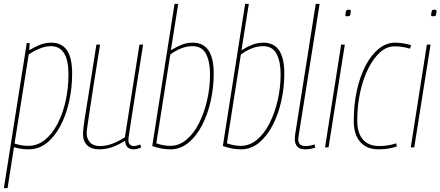

<svg xmlns="http://www.w3.org/2000/svg" viewBox="-34 -760 2271 990"><path d="M-14 210 104 -538H119L117 -501Q145 -518 172 -529Q199 -540 231 -540Q284 -540 311 -501Q338 -462 338 -381Q338 -305 322 -234.5Q306 -164 276.5 -109Q247 -54 206 -22Q165 10 114 10Q92 10 73.5 7Q55 4 38 -1L5 210ZM112 -8Q159 -8 197 -38.5Q235 -69 262.5 -121.5Q290 -174 304.5 -240Q319 -306 319 -377Q319 -522 228 -522Q202 -522 171.5 -510Q141 -498 114 -479L41 -20Q55 -15 73 -11.5Q91 -8 112 -8Z M477 10Q437 10 415.5 -11Q394 -32 394 -68Q394 -81 397.5 -110Q401 -139 409.5 -191Q418 -243 431 -325.5Q444 -408 463 -530H482Q461 -400 448 -317Q435 -234 428 -186Q421 -138 417.5 -115.5Q414 -93 413.5 -85Q413 -77 413 -73Q413 -45 430 -26Q447 -7 481 -7Q513 -7 544 -18.5Q575 -30 610 -52L685 -530H704Q682 -393 668 -304Q654 -215 646 -163Q638 -111 634 -85.5Q630 -60 629 -51Q628 -42 628 -39Q628 -7 657 -7Q670 -7 689 -15L694 0Q685 5 673 7.5Q661 10 655 10Q636 10 624.5 0Q613 -10 611 -34Q575 -12 543.5 -1Q512 10 477 10Z M885 -740 847 -501Q875 -518 902 -529Q929 -540 960 -540Q1068 -540 1068 -381Q1068 -309 1052.5 -239.5Q1037 -170 1007.5 -113.5Q978 -57 937 -23.5Q896 10 845 10Q820 10 797 5.5Q774 1 751 -7L866 -740ZM958 -522Q903 -522 844 -479L772 -21Q786 -16 804.5 -12Q823 -8 844 -8Q889 -8 927 -39.5Q965 -71 992 -124.5Q1019 -178 1034 -243.5Q1049 -309 1049 -378Q1049 -441 1028.5 -481.5Q1008 -522 958 -522Z M1249 -740 1211 -501Q1239 -518 1266 -529Q1293 -540 1324 -540Q1432 -540 1432 -381Q1432 -309 1416.5 -239.5Q1401 -170 1371.5 -113.5Q1342 -57 1301 -23.5Q1260 10 1209 10Q1184 10 1161 5.5Q1138 1 1115 -7L1230 -740ZM1322 -522Q1267 -522 1208 -479L1136 -21Q1150 -16 1168.5 -12Q1187 -8 1208 -8Q1253 -8 1291 -39.5Q1329 -71 1356 -124.5Q1383 -178 1398 -243.5Q1413 -309 1413 -378Q1413 -441 1392.5 -481.5Q1372 -522 1322 -522Z M1594 -740H1614L1511 -93Q1509 -76 1506.5 -63.5Q1504 -51 1504 -40Q1504 -26 1512 -16.5Q1520 -7 1544 -7Q1562 -7 1588 -15L1592 1Q1566 10 1541 10Q1511 10 1498.5 -4.5Q1486 -19 1486 -43Q1486 -50 1487 -58.5Q1488 -67 1489 -74Z M1764 -710Q1769 -710 1772 -709Q1775 -708 1775 -702Q1773 -684 1770.5 -680Q1768 -676 1757 -676Q1752 -676 1749 -677Q1746 -678 1747 -684Q1749 -702 1751.5 -706Q1754 -710 1764 -710ZM1642 0 1725 -530H1744L1660 0Z M1917 10Q1857 10 1823.5 -28Q1790 -66 1790 -137Q1790 -220 1806 -293Q1822 -366 1851 -421.5Q1880 -477 1919 -508.5Q1958 -540 2003 -540Q2042 -540 2086 -527L2080 -509Q2042 -521 2000 -521Q1960 -521 1925.5 -490Q1891 -459 1864.5 -406Q1838 -353 1823 -284Q1808 -215 1808 -139Q1808 -74 1837.5 -40.5Q1867 -7 1921 -7Q1947 -7 1969 -11Q1991 -15 2009 -21L2012 -5Q1993 2 1970 6Q1947 10 1917 10Z M2206 -710Q2211 -710 2214 -709Q2217 -708 2217 -702Q2215 -684 2212.5 -680Q2210 -676 2199 -676Q2194 -676 2191 -677Q2188 -678 2189 -684Q2191 -702 2193.5 -706Q2196 -710 2206 -710ZM2084 0 2167 -530H2186L2102 0Z"/></svg>

Font: Georama SemiCondensed Thin
Style: Italic
Weight: 100
Width: 4
Italic angle: -9°
Designer: Jean-Baptiste Levee
Foundry: Production Type
Version: Version 1.000